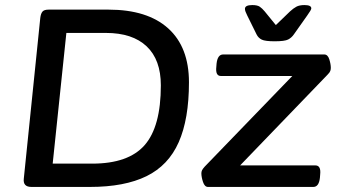

<svg xmlns="http://www.w3.org/2000/svg" viewBox="-20 -738 1339 758"><path d="M104 0Q70 0 74 -33L139 -667Q141 -684 147.5 -692Q154 -700 172 -700H408Q562 -700 644 -626Q726 -552 726 -413Q726 -268 685.5 -176.5Q645 -85 558.5 -42.5Q472 0 335 0ZM188 -92H344Q487 -92 551 -165Q615 -238 615 -401Q615 -502 559 -555Q503 -608 398 -608H242ZM801 0Q788 0 781.5 -19.5Q775 -39 775 -54Q775 -60 777.5 -65.5Q780 -71 788 -80L1134 -438H852Q830 -438 834 -474L835 -487Q839 -523 861 -523H1260Q1274 -523 1280 -504Q1286 -485 1286 -470Q1286 -464 1284 -458Q1282 -452 1273 -443L928 -85H1225Q1248 -85 1244 -49L1243 -36Q1239 0 1217 0ZM1182 -718Q1209 -718 1209 -705Q1209 -699 1193 -677L1140 -602Q1131 -589 1117.5 -582Q1104 -575 1064 -575Q1027 -575 1013.5 -581.5Q1000 -588 993 -602L956 -677Q952 -685 949.5 -691.5Q947 -698 947 -703Q947 -718 976 -718Q996 -718 1005.5 -711.5Q1015 -705 1025 -693L1069 -639L1125 -693Q1138 -705 1150 -711.5Q1162 -718 1182 -718Z"/></svg>

Font: Asap Semi Expanded Semi Expanded Medium
Style: Italic
Weight: 500
Width: 6
Italic angle: -6°
Designer: Pablo Cosgaya
Foundry: Omnibus-Type
Version: Version 3.001; ttfautohint (v1.8.4.7-5d5b)